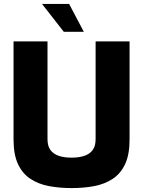

<svg xmlns="http://www.w3.org/2000/svg" viewBox="-20 -953 729 978"><path d="M345 5Q283 5 229.5 -5Q176 -15 135 -42Q94 -69 71.5 -117.5Q49 -166 49 -242V-742H222V-243Q222 -210 236.5 -189.5Q251 -169 278.5 -159.5Q306 -150 345 -150Q383 -150 410.5 -159.5Q438 -169 452.5 -189.5Q467 -210 467 -243V-742H640V-242Q640 -166 617.5 -117.5Q595 -69 554 -42Q513 -15 460 -5Q407 5 345 5ZM305 -791 194 -933H332L407 -791Z"/></svg>

Font: Exo Thin ExtraBold
Style: Regular
Weight: 800
Version: Version 2.000